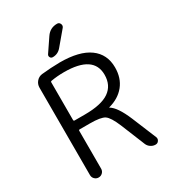

<svg xmlns="http://www.w3.org/2000/svg" viewBox="-225 -1097 1069 1193"><g transform="rotate(-30 309.5 -500.5)"><path d="M313.5 -841.8Q289.1 -812.5 252 -812.5Q239.3 -812.5 233.9 -823.2Q228.5 -834 235.4 -843.8L298.8 -937.5Q327.1 -979.5 377.9 -979.5Q392.6 -979.5 398.9 -965.8Q405.3 -952.1 396.5 -940.4ZM171.9 -340.8Q165 -340.8 165 -334V-62.5Q165 -45.9 153.3 -34.2Q141.6 -22.5 125 -22.5Q108.4 -22.5 96.7 -34.2Q85 -45.9 85 -62.5V-689.5Q85 -714.8 101.1 -733.4Q117.2 -752 141.6 -754.9Q204.1 -761.7 272.5 -762.7Q412.1 -762.7 483.4 -710.9Q554.7 -659.2 554.7 -564.5Q554.7 -488.3 513.7 -437.5Q472.7 -386.7 399.4 -367.2Q398.4 -367.2 398.4 -366.2Q398.4 -365.2 399.4 -365.2Q443.4 -339.8 487.3 -235.4L559.6 -60.5Q561.5 -55.7 561.5 -49.8Q561.5 -42 556.6 -35.2Q548.8 -22.5 533.2 -22.5Q514.6 -22.5 499 -33.2Q483.4 -43.9 476.6 -60.5L406.2 -233.4Q376 -305.7 349.6 -323.2Q323.2 -340.8 245.1 -340.8ZM165 -412.1Q165 -404.3 171.9 -404.3H245.1Q364.3 -404.3 419.9 -442.9Q475.6 -481.4 475.6 -557.6Q475.6 -697.3 264.6 -697.3Q215.8 -697.3 171.9 -689.5Q165 -688.5 165 -681.6Z"/></g></svg>

Font: Gen Jyuu Gothic Normal
Style: Regular
Weight: 300
Designer: [Source Han Sans]
Ryoko NISHIZUKA  (kana & ideographs); Paul D. Hunt (Latin, Greek & Cyrillic); Wenlong ZHANG  (bopomofo
Version: Version 1.002.20150607